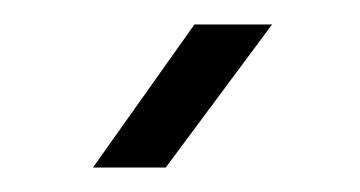

<svg xmlns="http://www.w3.org/2000/svg" viewBox="-20 -777 294 157"><path d="M56 -640 139 -757H202.5L115.5 -640Z"/></svg>

Font: Big Shoulders Text Thin
Style: Regular
Weight: 400
Version: Version 2.002